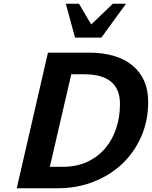

<svg xmlns="http://www.w3.org/2000/svg" viewBox="-20 -1000 808 1021"><path d="M768 -458Q768 -357 730.5 -272.5Q693 -188 628.5 -127.5Q564 -67 476.5 -33Q389 1 288 1H69L235 -720H454Q525 -720 583 -703.5Q641 -687 682 -654Q723 -621 745.5 -572Q768 -523 768 -458ZM314 -113Q388 -113 444.5 -139.5Q501 -166 539.5 -211.5Q578 -257 598 -317.5Q618 -378 618 -447Q618 -605 428 -605H359L245 -113ZM519 -800H379L330 -980H400L465 -870L580 -980H650Z"/></svg>

Font: Perun
Style: Bold Italic
Weight: 700
Italic angle: -12°
Foundry: Copyright (c) Stefan Peev, Context Ltd, 2016
Version: Version 1.027